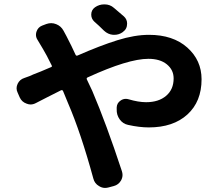

<svg xmlns="http://www.w3.org/2000/svg" viewBox="-20 -832 1019 899"><path d="M560.5 -754.9Q575.2 -741.2 575.2 -721.7Q575.2 -696.3 555.7 -682.6L554.7 -681.6Q537.1 -668.9 515.6 -668.9Q512.7 -668.9 509.8 -668.9Q485.4 -670.9 466.8 -688.5Q442.4 -712.9 421.9 -730.5Q407.2 -744.1 407.2 -763.7Q407.2 -785.2 424.8 -797.9Q444.3 -811.5 467.8 -811.5Q468.8 -811.5 469.7 -811.5Q495.1 -811.5 513.7 -794.9Q537.1 -775.4 560.5 -754.9ZM156.2 -644.5Q148.4 -656.2 148.4 -668.9Q148.4 -675.8 150.4 -682.6Q157.2 -704.1 176.8 -711.9L197.3 -719.7Q209 -723.6 219.7 -723.6Q231.4 -723.6 243.2 -718.8Q265.6 -710 277.3 -688.5Q286.1 -671.9 291 -663.1Q316.4 -614.3 334 -575.2Q336.9 -569.3 343.8 -572.3Q448.2 -618.2 529.3 -643.6Q610.4 -668.9 677.7 -668.9Q790 -668.9 856.9 -609.4Q923.8 -549.8 923.8 -460.9Q923.8 -356.4 857.4 -295.9Q791 -235.4 676.8 -235.4Q632.8 -235.4 580.1 -247.1Q555.7 -252 540.5 -272.9Q525.4 -293.9 526.4 -320.3V-329.1Q527.3 -349.6 544.9 -361.3Q555.7 -369.1 569.3 -369.1Q575.2 -369.1 582 -367.2Q627.9 -353.5 664.1 -353.5Q722.7 -353.5 757.8 -383.3Q793 -413.1 793 -464.8Q793 -504.9 761.2 -530.8Q729.5 -556.6 674.8 -556.6Q580.1 -556.6 390.6 -469.7Q383.8 -466.8 386.7 -460L412.1 -406.2Q477.5 -252.9 550.8 -30.3Q553.7 -21.5 553.7 -12.7Q553.7 0 546.9 12.7Q535.2 33.2 512.7 39.1L487.3 45.9Q479.5 47.9 471.7 47.9Q457 47.9 443.4 39.1Q422.9 27.3 417 3.9Q358.4 -210.9 297.9 -350.6L275.4 -405.3Q272.5 -412.1 265.6 -409.2Q240.2 -396.5 197.8 -375Q155.3 -353.5 148.4 -349.6Q135.7 -342.8 123 -342.8Q114.3 -342.8 104.5 -346.7Q82 -354.5 72.3 -376L62.5 -398.4Q57.6 -408.2 57.6 -418.9Q57.6 -428.7 62.5 -439.5Q72.3 -460 93.8 -466.8Q123 -476.6 135.7 -483.4Q165 -494.1 218.8 -517.6Q225.6 -519.5 221.7 -526.4Q196.3 -578.1 180.7 -603.5Q170.9 -621.1 156.2 -644.5Z"/></svg>

Font: Gen Jyuu Gothic P Bold
Style: Bold
Weight: 700
Designer: [Source Han Sans]
Ryoko NISHIZUKA  (kana & ideographs); Paul D. Hunt (Latin, Greek & Cyrillic); Wenlong ZHANG  (bopomofo
Version: Version 1.002.20150607